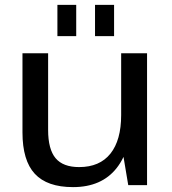

<svg xmlns="http://www.w3.org/2000/svg" viewBox="-20 -758 703 786"><path d="M177 -226Q177 -147 207.5 -110.5Q238 -74 304 -74Q388 -74 432 -129Q476 -184 476 -287L519 -360V-293Q519 -148 457.5 -70Q396 8 279 8Q173 8 122.5 -46.5Q72 -101 72 -216V-540H177ZM582 0H505L476 -173V-540H582ZM292 -738V-610H215V-738ZM447 -738V-610H369V-738Z"/></svg>

Font: Pathway Extreme 8pt Thin 12pt Medium
Style: Regular
Weight: 500
Version: Version 1.001;gftools[0.9.26]